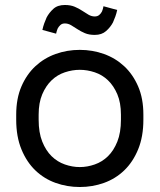

<svg xmlns="http://www.w3.org/2000/svg" viewBox="-20 -740 640 770"><path d="M300 10Q249 10 203 -6.5Q157 -23 122 -56.5Q87 -90 66 -141Q45 -192 45 -260V-280Q45 -345 66 -393.5Q87 -442 122 -474.5Q157 -507 203 -523.5Q249 -540 300 -540Q351 -540 397 -523.5Q443 -507 478 -474.5Q513 -442 534 -393.5Q555 -345 555 -280V-260Q555 -192 534 -141Q513 -90 478 -56.5Q443 -23 397 -6.5Q351 10 300 10ZM300 -70Q330 -70 360 -80.5Q390 -91 413 -113.5Q436 -136 450.5 -172Q465 -208 465 -260V-280Q465 -328 450.5 -362Q436 -396 413 -418Q390 -440 360 -450Q330 -460 300 -460Q270 -460 240 -450Q210 -440 187 -418Q164 -396 149.5 -362Q135 -328 135 -280V-260Q135 -208 149.5 -172Q164 -136 187 -113.5Q210 -91 240 -80.5Q270 -70 300 -70ZM360 -600Q337 -600 320.5 -607Q304 -614 290.5 -623Q277 -632 265 -639Q253 -646 240 -646Q229 -646 222 -639.5Q215 -633 211 -625Q209 -620 207.5 -615Q206 -610 205 -605L150 -620Q153 -634 157.5 -646.5Q162 -659 167 -670Q177 -689 194 -704.5Q211 -720 240 -720Q263 -720 279.5 -713Q296 -706 309.5 -697Q323 -688 335 -681Q347 -674 360 -674Q371 -674 378 -680Q385 -686 389 -694Q391 -699 392.5 -704Q394 -709 395 -715L450 -700Q447 -686 442.5 -673.5Q438 -661 433 -650Q423 -631 405.5 -615.5Q388 -600 360 -600Z"/></svg>

Font: Golos Text VF
Style: Regular
Weight: 400
Designer: A.Korolkova, Vitaly Kuzmin
Foundry: ParaType Ltd
Version: Version 2.003